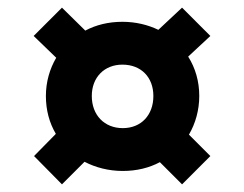

<svg xmlns="http://www.w3.org/2000/svg" viewBox="-20 -601 638 502"><path d="M301 -154C337 -154 370 -162 398 -177L456 -119L530 -193L474 -249C491 -278 501 -313 501 -350C501 -388 491 -423 472 -453L530 -507L456 -581L394 -523C367 -536 335 -544 300 -544C264 -544 231 -536 203 -521L142 -581L68 -507L127 -450C110 -421 100 -387 100 -350C100 -313 109 -280 126 -251L69 -193L142 -119L201 -178C230 -163 264 -154 301 -154ZM301 -266C253 -266 220 -300 220 -350C220 -399 253 -432 300 -432C349 -432 381 -399 381 -350C381 -300 349 -266 301 -266Z"/></svg>

Font: HB Figtree Prototype
Style: Bold
Weight: 700
Designer: Alfredo Marco Pradil
Foundry: Hanken Design Co.®
Version: Version 1.002;Glyphs 3.2 (3228)